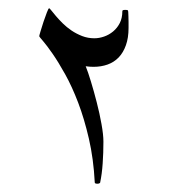

<svg xmlns="http://www.w3.org/2000/svg" viewBox="-20 -380 431 466"><path d="M292 -312Q292 -288.1 285.6 -270.3Q279.3 -252.4 268.1 -240.7Q256.8 -229 241.2 -223.4Q225.6 -217.8 207 -217.8Q197.3 -217.8 188 -219.2Q193.4 -206.1 200.7 -182.1Q208 -158.2 214.8 -131.6Q221.7 -105 226.3 -79.1Q231 -53.2 231 -36.1Q231 -8.8 229.2 16.6Q227.5 42 223.1 63Q223.1 64 221.2 64.9Q219.2 65.9 216.8 65.9Q210 65.9 210 63Q207 5.4 195.8 -43.2Q184.6 -91.8 169.7 -130.9Q154.8 -169.9 138.2 -199.7Q121.6 -229.5 107.7 -249.5Q93.8 -269.5 84.5 -280.3Q75.2 -291 75.2 -292Q75.2 -293.5 78.4 -304.2Q81.5 -314.9 85.7 -327.4Q89.8 -339.8 93.8 -349.9Q97.7 -359.9 99.1 -359.9Q100.6 -359.9 104.7 -354.5Q108.9 -349.1 115.7 -341.1Q122.6 -333 132.1 -323.5Q141.6 -314 153.6 -305.9Q165.5 -297.9 179.4 -292.5Q193.4 -287.1 209 -287.1Q220.7 -287.1 232.7 -291.3Q244.6 -295.4 254.6 -303.7Q264.6 -312 270.8 -324.2Q276.9 -336.4 276.9 -352.1Q276.9 -354.5 278.3 -355.2Q279.8 -356 285.2 -356Q289.6 -356 290.5 -354.5Q291 -354 291.3 -350.1Q291.5 -346.2 291.7 -340.1Q292 -334 292 -326.7Q292 -319.3 292 -312Z"/></svg>

Font: Scheherazade Rohingya
Style: Regular
Weight: 400
Designer: SIL International
Foundry: SIL International
Version: Version 2.000 (build 440/429)